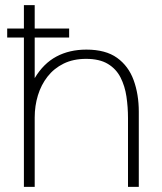

<svg xmlns="http://www.w3.org/2000/svg" viewBox="-20 -727 630 747"><path d="M73 0V-581H8V-616H73V-707H115V-616H249V-581H115V-423Q149 -480 199.5 -507Q250 -534 316 -534Q391 -534 435.5 -502Q480 -470 500 -415Q520 -360 520 -292V0H478V-267Q478 -310 472 -351Q466 -392 449 -425.5Q432 -459 399.5 -478.5Q367 -498 315 -498Q265 -498 227.5 -479.5Q190 -461 165 -429Q140 -397 127.5 -356Q115 -315 115 -270V0Z"/></svg>

Font: Onest Thin
Style: Regular
Weight: 250
Designer: Dmitri Voloshin, Andrey Kudryavtsev
Foundry: Dmitri Voloshin, Andrey Kudryavtsev
Version: Version 1.000;gftools[0.9.33]